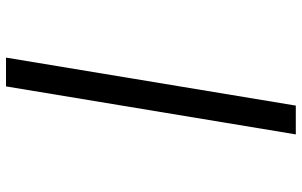

<svg xmlns="http://www.w3.org/2000/svg" viewBox="-203 -660 1006 640"><g transform="rotate(-90 300.0 -340.0)"><path d="M172 143 332 -823H428L268 143Z"/></g></svg>

Font: Iosevka Etoile Medium Oblique
Style: Regular
Weight: 500
Italic angle: -9°
Designer: Belleve Invis
Foundry: Belleve Invis
Version: Version 15.5.2; ttfautohint (v1.8.4)